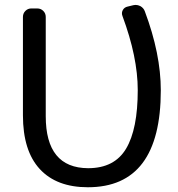

<svg xmlns="http://www.w3.org/2000/svg" viewBox="-20 -789 737 797"><path d="M344.7 -11.7Q214.8 -11.7 145 -87.4Q75.2 -163.1 75.2 -310.5V-718.8Q75.2 -733.4 85.4 -743.7Q95.7 -753.9 109.4 -753.9H134.8Q149.4 -753.9 159.7 -743.7Q169.9 -733.4 169.9 -718.8V-306.6Q169.9 -91.8 345.7 -90.8Q455.1 -90.8 503.4 -171.9Q551.8 -252.9 551.8 -415Q551.8 -551.8 488.3 -722.7Q483.4 -735.4 489.7 -747.1Q496.1 -758.8 509.8 -761.7L534.2 -767.6Q539.1 -768.6 543 -768.6Q552.7 -768.6 562.5 -763.7Q576.2 -755.9 581.1 -742.2Q647.5 -565.4 647.5 -414.1Q647.5 -11.7 344.7 -11.7Z"/></svg>

Font: Gen Jyuu GothicL Regular
Style: Regular
Weight: 400
Designer: [Source Han Sans]
Ryoko NISHIZUKA  (kana & ideographs); Paul D. Hunt (Latin, Greek & Cyrillic); Wenlong ZHANG  (bopomofo
Version: Version 1.002.20150607